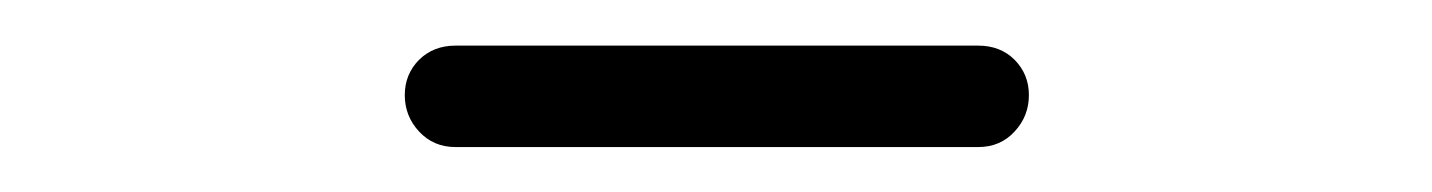

<svg xmlns="http://www.w3.org/2000/svg" viewBox="-20 -735 634 85"><path d="M181.6 -669.9Q171.9 -669.9 165.5 -676.8Q159.2 -683.6 159.2 -692.9Q159.2 -702.1 165.5 -708.5Q171.9 -714.8 181.6 -714.8H413.1Q422.9 -714.8 429.2 -708.5Q435.5 -702.1 435.5 -692.9Q435.5 -683.6 429.2 -676.8Q422.9 -669.9 413.1 -669.9Z"/></svg>

Font: irohamaru Light
Style: Regular
Weight: 200
Designer: [Source Han Sans]
Ryoko NISHIZUKA  (kana & ideographs); Paul D. Hunt (Latin, Greek & Cyrillic); Wenlong ZHANG  (bopomofo
Version: Version 1.01